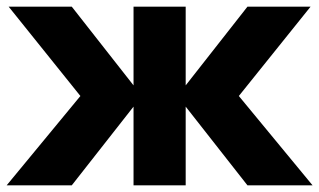

<svg xmlns="http://www.w3.org/2000/svg" viewBox="-25 -558 961 578"><path d="M-5 0 217 -269 1 -538H191L377 -301V-538H534V-301L720 -538H910L694 -269L916 0H720L534 -237V0H377V-237L191 0Z"/></svg>

Font: Chess Sans
Style: Bold
Weight: 700
Designer: Wolf Bōese
Foundry: Wolf Bōese
Version: Version 7.223